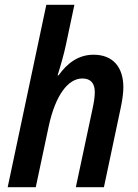

<svg xmlns="http://www.w3.org/2000/svg" viewBox="-20 -780 577 800"><path d="M12 0H129L183 -254C211 -384 264 -453 323 -453C358 -453 375 -433 375 -396C375 -376 371 -351 365 -324L296 0H413L482 -326C489 -358 494 -391 494 -416C494 -502 449 -552 370 -552C305 -552 259 -515 224 -466H220C232 -504 247 -556 255 -595L290 -760H173Z"/></svg>

Font: Noto Sans SemiCondensed SemiBold
Style: Italic
Weight: 600
Width: 4
Italic angle: -12°
Designer: Monotype Design Team
Foundry: Monotype Imaging Inc.
Version: Version 2.013